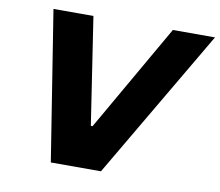

<svg xmlns="http://www.w3.org/2000/svg" viewBox="-76 -779 999 871"><g transform="rotate(10 423.0 -344.0)"><path d="M211 0 102 -688H286L361 -195H369L652 -688H846L442 0Z"/></g></svg>

Font: Saira Expanded
Style: Bold Italic
Weight: 700
Width: 7
Italic angle: -12°
Designer: Hector Gatti with collaboration of the Omnibus-Type team
Foundry: Omnibus-Type
Version: Version 1.101